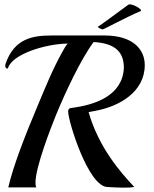

<svg xmlns="http://www.w3.org/2000/svg" viewBox="-20 -861 706 882"><path d="M645 -562C645 -635 590 -698 460 -698H264C248 -698 232 -698 217 -698C132 -698 46 -685 6 -569C5 -565 4 -562 4 -559C4 -551 9 -546 13 -546C15 -546 16 -547 17 -549C37 -612 186 -659 291 -661C282 -651 275 -638 266 -622C220 -539 189 -461 152 -373C96 -240 41 -100 18 0H147C144 -5 143 -13 143 -22C143 -95 215 -277 237 -332C279 -434 350 -587 410 -668C512 -662 549 -620 549 -549C543 -423 420 -379 307 -365C296 -364 293 -357 293 -349C293 -304 386 -2 474 -2C474 -2 515 1 551 1C569 1 587 0 597 -2C532 -71 434 -183 387 -346L419 -352C527 -372 645 -438 645 -562ZM626 -810C628 -811 628 -812 628 -813C628 -821 594 -841 576 -841C573 -841 571 -840 569 -839C520 -804 443 -745 429 -738C429 -735 446 -726 452 -726C457 -726 555 -780 626 -810Z"/></svg>

Font: Playball
Style: Regular
Weight: 400
Designer: Robert E. Leuschke
Foundry: Robert E. Leuschke
Version: Version 1.001